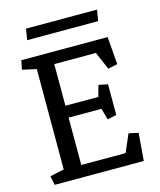

<svg xmlns="http://www.w3.org/2000/svg" viewBox="-120 -897 821 983"><g transform="rotate(-15 291.0 -405.5)"><path d="M204.6 -314V-63H439.5L480 -157.2L530.8 -146L519 0H46.9L37.1 -47.9L111.8 -64.5V-596.2L37.1 -612.8L46.9 -660.6H504.4L516.1 -514.2L465.8 -503.4L425.3 -597.7H204.6V-377H378.9L395.5 -436.5L443.8 -426.8V-263.7L395.5 -253.9L378.9 -314ZM111.8 -810.5H488.3L478.5 -752H102.5Z"/></g></svg>

Font: NoticiaText-Regular
Style: Regular
Weight: 400
Designer: JM Sole
Foundry: JM Sole
Version: Version 1.003